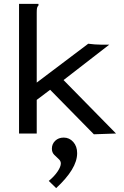

<svg xmlns="http://www.w3.org/2000/svg" viewBox="-20 -687 640 988"><path d="M238 -225 169 -173V0H78V-667H178V-659Q172 -653 170.5 -645.5Q169 -638 169 -622V-262L434 -462Q448 -460 468 -458.5Q488 -457 505 -457H542L307 -275L577 0L463 4ZM269 281 231 244Q259 221 276 196Q293 171 293 154Q293 141 281.5 131Q270 121 258.5 109Q247 97 247 78Q247 54 264 37.5Q281 21 308 21Q337 21 357 43.5Q377 66 377 101Q377 142 349.5 187Q322 232 269 281Z"/></svg>

Font: Inconsolata Expanded Medium
Style: Regular
Weight: 500
Width: 7
Monospace: yes
Designer: Raph Levien, Cyreal, Brenton Simpson
Foundry: Raph Levien, Cyreal, Google
Version: Version 3.001; ttfautohint (v1.8.2.53-6de2)